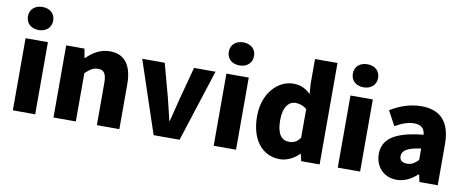

<svg xmlns="http://www.w3.org/2000/svg" viewBox="-64 -1008 3177 1303"><g transform="rotate(10 1524.5 -357.0)"><path d="M63 0H217V-497H63ZM140 -567C191 -567 227 -598 227 -647C227 -695 191 -726 140 -726C89 -726 53 -695 53 -647C53 -598 89 -567 140 -567Z M343 0H497V-333C528 -361 549 -378 584 -378C624 -378 642 -357 642 -288V0H797V-308C797 -432 751 -509 643 -509C575 -509 525 -475 484 -435H480L469 -497H343Z M1033 0H1212L1372 -497H1224L1163 -268C1151 -219 1138 -167 1125 -115H1121C1109 -167 1096 -219 1084 -268L1022 -497H867Z M1447 0H1601V-497H1447ZM1524 -567C1575 -567 1611 -598 1611 -647C1611 -695 1575 -726 1524 -726C1473 -726 1437 -695 1437 -647C1437 -598 1473 -567 1524 -567Z M1905 12C1952 12 2001 -13 2036 -48H2039L2050 0H2177V-699H2022V-532L2027 -458C1995 -489 1962 -509 1907 -509C1804 -509 1702 -411 1702 -249C1702 -87 1782 12 1905 12ZM1946 -115C1893 -115 1861 -155 1861 -250C1861 -343 1900 -383 1944 -383C1969 -383 1998 -375 2022 -354V-156C1999 -125 1976 -115 1946 -115Z M2302 0H2456V-497H2302ZM2379 -567C2430 -567 2466 -598 2466 -647C2466 -695 2430 -726 2379 -726C2328 -726 2292 -695 2292 -647C2292 -598 2328 -567 2379 -567Z M2708 12C2764 12 2809 -13 2850 -50H2854L2865 0H2991V-282C2991 -438 2919 -509 2791 -509C2713 -509 2642 -484 2577 -444L2631 -344C2681 -372 2721 -386 2761 -386C2812 -386 2833 -362 2837 -321C2641 -301 2560 -244 2560 -139C2560 -56 2617 12 2708 12ZM2761 -108C2727 -108 2708 -122 2708 -151C2708 -186 2738 -213 2837 -226V-147C2813 -123 2792 -108 2761 -108Z"/></g></svg>

Font: DAIFUKU Sans
Style: Bold
Weight: 700
Designer: Original font ‘Source Han Sans JP’ : Paul D. Hunt
Foundry: Daifuku
Version: Version 1.000